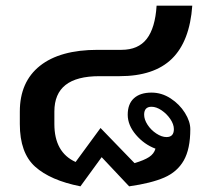

<svg xmlns="http://www.w3.org/2000/svg" viewBox="-20 -646 734 678"><path d="M652 -190Q652 -120 629 -79.5Q606 -39 560 -19Q514 1 436 12L339 -91L264 12Q158 -9 104 -57.5Q50 -106 50 -208V-252Q50 -357 121 -413.5Q192 -470 325 -470H409Q468 -470 498 -508.5Q528 -547 533 -626H659Q650 -500 587 -438.5Q524 -377 402 -377H331Q251 -377 211.5 -346Q172 -315 172 -252V-208Q172 -108 247 -74L335 -194L455 -70Q489 -80 506.5 -91.5Q524 -103 529 -121Q489 -136 460 -170Q431 -204 431 -241Q431 -279 453 -299Q475 -319 515 -319Q551 -319 582.5 -298.5Q614 -278 633 -247.5Q652 -217 652 -190ZM568 -162Q594 -162 594 -190Q594 -207 581.5 -225.5Q569 -244 550.5 -256.5Q532 -269 515 -269Q489 -269 489 -241Q489 -224 501 -205.5Q513 -187 532 -174.5Q551 -162 568 -162Z"/></svg>

Font: KoHo
Style: Bold
Weight: 700
Designer: Cadson Demak & Katatrad Team
Foundry: Cadson Demak Co.,Ltd.
Version: Version 1.000; ttfautohint (v1.6)